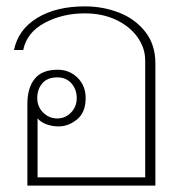

<svg xmlns="http://www.w3.org/2000/svg" viewBox="-20 -583 574 603"><path d="M66 -257Q66 -307 89 -335.5Q112 -364 161 -364Q198 -364 223.5 -339Q249 -314 249 -275Q249 -230 222 -208Q195 -186 164 -186Q145 -186 127.5 -192Q110 -198 98 -211V-26H436V-393Q436 -432 412 -466Q388 -500 345 -520.5Q302 -541 246 -541Q176 -541 120 -511Q64 -481 53 -426H24Q37 -490 96.5 -526.5Q156 -563 247 -563Q303 -563 353.5 -543.5Q404 -524 436 -483.5Q468 -443 468 -384V0H66ZM221 -275Q221 -302 204.5 -321Q188 -340 160 -340Q129 -340 113 -321.5Q97 -303 97 -275Q97 -248 115.5 -229.5Q134 -211 160 -211Q185 -211 203 -229.5Q221 -248 221 -275Z"/></svg>

Font: Taviraj Thin
Style: Regular
Weight: 250
Designer: Katatrad Team
Foundry: CadsonDemak
Version: Version 1.001